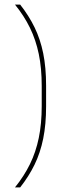

<svg xmlns="http://www.w3.org/2000/svg" viewBox="-20 -695 308 833"><path d="M161 -322Q161 -399.5 148.2 -460.8Q135.5 -522 110 -574.2Q84.5 -626.5 45 -675H67.5Q105 -627.5 130 -576.2Q155 -525 167.5 -463.5Q180 -402 180 -323.5V-233.5Q180 -155.5 167.5 -93.8Q155 -32 130 19.2Q105 70.5 67.5 118H45Q84.5 69 110 17Q135.5 -35 148.2 -96.5Q161 -158 161 -235Z"/></svg>

Font: Anek Gujarati Thin
Style: Regular
Weight: 250
Version: Version 1.003